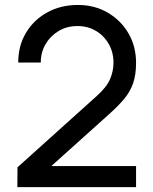

<svg xmlns="http://www.w3.org/2000/svg" viewBox="-20 -755 618 774"><path d="M50 -0.5 50.5 -80.5 370 -368Q410 -404 423.8 -436.2Q437.5 -468.5 437.5 -502.5Q437.5 -544 418.5 -577.5Q399.5 -611 366.8 -630.5Q334 -650 292.5 -650Q249.5 -650 216 -629.8Q182.5 -609.5 163.2 -576Q144 -542.5 144.5 -503H53.5Q53.5 -571 85 -623.2Q116.5 -675.5 170.8 -705.2Q225 -735 294 -735Q361 -735 414 -704.2Q467 -673.5 497.8 -620.8Q528.5 -568 528.5 -501.5Q528.5 -454.5 516.8 -420Q505 -385.5 480.5 -356.2Q456 -327 419 -294L153.5 -55.5L142 -85.5H528.5V-0.5Z"/></svg>

Font: Manrope ExtraLight Medium
Style: Regular
Weight: 500
Version: Version 4.504